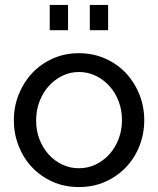

<svg xmlns="http://www.w3.org/2000/svg" viewBox="-20 -746 639 776"><path d="M181 -624V-726H255V-624ZM343 -624V-726H417V-624ZM299 10Q240 10 191.5 -12Q143 -34 108.5 -71Q74 -108 55 -157Q36 -206 36 -260Q36 -315 55.5 -364Q75 -413 109.5 -450Q144 -487 192.5 -509Q241 -531 299 -531Q357 -531 406 -509Q455 -487 489.5 -450Q524 -413 543.5 -364Q563 -315 563 -260Q563 -206 544 -157Q525 -108 490 -71Q455 -34 406.5 -12Q358 10 299 10ZM126 -259Q126 -218 139.5 -183Q153 -148 176.5 -122Q200 -96 231.5 -81Q263 -66 299 -66Q335 -66 366.5 -81Q398 -96 422 -122.5Q446 -149 459.5 -184.5Q473 -220 473 -261Q473 -301 459.5 -336.5Q446 -372 422 -398.5Q398 -425 366.5 -440Q335 -455 299 -455Q263 -455 231.5 -439.5Q200 -424 176.5 -397.5Q153 -371 139.5 -335.5Q126 -300 126 -259Z"/></svg>

Font: PTCRaleway Medium
Style: Regular
Weight: 500
Designer: Matt McInerney, Pablo Impallari, Rodrigo Fuenzalida
Foundry: Matt McInerney, Pablo Impallari, Rodrigo Fuenzalida
Version: Version 3.000g; ttfautohint (v1.5) -l 8 -r 28 -G 28 -x 14 -D